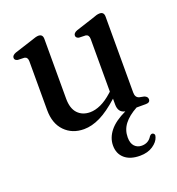

<svg xmlns="http://www.w3.org/2000/svg" viewBox="-124 -561 805 874"><g transform="rotate(-20 279.0 -124.0)"><path d="M80 -128.5V-364.5Q80 -384.5 64.5 -387.5L32 -388.5Q17.5 -392 17.5 -403.5Q17.5 -416 36 -423L121.5 -450.5Q147 -460 157.5 -460Q179 -460 179 -437V-147.5Q179 -100 201.5 -76Q224 -52 261.5 -52Q286 -52 313.5 -64.5Q341 -77 371 -104L377 -109.5V-364.5Q377 -384.5 361.5 -387.5L329 -388.5Q314.5 -392 314.5 -403.5Q314.5 -416 333 -423L418 -450.5Q431 -455.5 439.2 -457.8Q447.5 -460 454.5 -460Q475.5 -460 475.5 -437V-69Q475.5 -44.5 494.5 -39.5L517 -35Q532.5 -29 532.5 -16.5Q532.5 0 511.5 0H466.5Q424.5 23 403.2 50.8Q382 78.5 382 114.5Q382 143 395.5 157.2Q409 171.5 430 171.5Q462.5 171.5 479 144Q486.5 134.5 494.5 136.5Q499 137.5 502 142.5Q505 147.5 501.5 156.5Q495 178 469.8 195Q444.5 212 407 212Q359.5 212 333 189Q306.5 166 306.5 126.5Q306.5 89.5 332.2 57Q358 24.5 412.5 -1Q379.5 -7 379.5 -46.5V-74.5Q329 -29 288 -9Q247 11 209 11Q152 11 116 -26Q80 -63 80 -128.5Z"/></g></svg>

Font: Fraunces 72pt Soft
Style: Regular
Weight: 400
Version: Version 1.000;[b76b70a41]